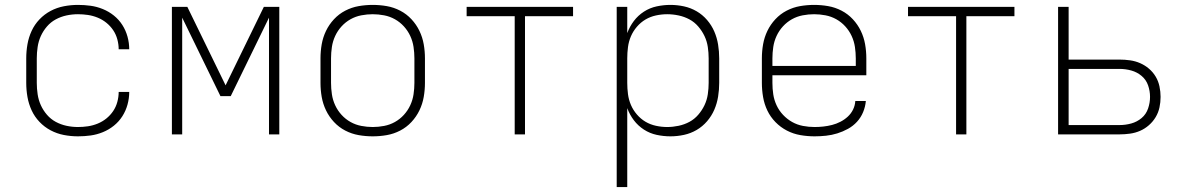

<svg xmlns="http://www.w3.org/2000/svg" viewBox="-20 -548 4840 783"><path d="M298 8Q269 8 240.5 2.5Q212 -3 186.5 -16.5Q161 -30 141 -51Q121 -72 109 -98Q97 -124 92 -152.5Q87 -181 87 -210V-310Q87 -339 92 -367.5Q97 -396 109 -422Q121 -448 141 -469Q161 -490 186.5 -503.5Q212 -517 240.5 -522.5Q269 -528 298 -528Q324 -528 349.5 -524.5Q375 -521 399.5 -511Q424 -501 444.5 -484.5Q465 -468 479 -446Q493 -424 500 -398.5Q507 -373 507 -347H464Q464 -367 458.5 -387.5Q453 -408 441.5 -425Q430 -442 414 -455Q398 -468 378.5 -476Q359 -484 338.5 -487Q318 -490 298 -490Q274 -490 251 -485Q228 -480 207.5 -469Q187 -458 171.5 -440Q156 -422 146.5 -401Q137 -380 133.5 -356.5Q130 -333 130 -310V-210Q130 -187 133.5 -163.5Q137 -140 146.5 -119Q156 -98 171.5 -80Q187 -62 207.5 -51Q228 -40 251 -35Q274 -30 298 -30Q318 -30 338.5 -33Q359 -36 378.5 -44Q398 -52 414 -65Q430 -78 441.5 -95Q453 -112 458.5 -132.5Q464 -153 464 -173H507Q507 -147 500 -121.5Q493 -96 479 -74Q465 -52 444.5 -35.5Q424 -19 399.5 -9Q375 1 349.5 4.5Q324 8 298 8Z M681 0V-520H744L900 -200L1056 -520H1119V0H1077V-476L921 -156H879L723 -476V0Z M1500 8Q1471 8 1442.5 3Q1414 -2 1388 -15.5Q1362 -29 1342 -50.5Q1322 -72 1309.5 -98Q1297 -124 1292 -152.5Q1287 -181 1287 -210V-310Q1287 -339 1292 -367.5Q1297 -396 1309.5 -422Q1322 -448 1342 -469.5Q1362 -491 1388 -504.5Q1414 -518 1442.5 -523Q1471 -528 1500 -528Q1529 -528 1557.5 -523Q1586 -518 1612 -504.5Q1638 -491 1658 -469.5Q1678 -448 1690.5 -422Q1703 -396 1708 -367.5Q1713 -339 1713 -310V-210Q1713 -181 1708 -152.5Q1703 -124 1690.5 -98Q1678 -72 1658 -50.5Q1638 -29 1612 -15.5Q1586 -2 1557.5 3Q1529 8 1500 8ZM1500 -30Q1523 -30 1546.5 -34.5Q1570 -39 1590.5 -50.5Q1611 -62 1627 -79.5Q1643 -97 1653 -118.5Q1663 -140 1666.5 -163.5Q1670 -187 1670 -210V-310Q1670 -333 1666.5 -356.5Q1663 -380 1653 -401.5Q1643 -423 1627 -440.5Q1611 -458 1590.5 -469.5Q1570 -481 1546.5 -485.5Q1523 -490 1500 -490Q1477 -490 1453.5 -485.5Q1430 -481 1409.5 -469.5Q1389 -458 1373 -440.5Q1357 -423 1347 -401.5Q1337 -380 1333.5 -356.5Q1330 -333 1330 -310V-210Q1330 -187 1333.5 -163.5Q1337 -140 1347 -118.5Q1357 -97 1373 -79.5Q1389 -62 1409.5 -50.5Q1430 -39 1453.5 -34.5Q1477 -30 1500 -30Z M2079 0V-482H1883V-520H2317V-482H2121V0Z M2495 215V-520H2538V-413Q2548 -440 2565 -462.5Q2582 -485 2606 -500.5Q2630 -516 2658 -522Q2686 -528 2714 -528Q2742 -528 2769.5 -522Q2797 -516 2821 -502Q2845 -488 2863.5 -466.5Q2882 -445 2893 -419.5Q2904 -394 2908.5 -366Q2913 -338 2913 -310V-210Q2913 -182 2908.5 -154Q2904 -126 2893 -100.5Q2882 -75 2863.5 -53.5Q2845 -32 2821 -18Q2797 -4 2769.5 2Q2742 8 2714 8Q2686 8 2658 2Q2630 -4 2606 -19.5Q2582 -35 2565 -57.5Q2548 -80 2538 -107V215ZM2701 -30Q2724 -30 2747.5 -35Q2771 -40 2791.5 -51Q2812 -62 2827.5 -80Q2843 -98 2853 -119Q2863 -140 2866.5 -163.5Q2870 -187 2870 -210V-310Q2870 -333 2866.5 -356.5Q2863 -380 2853 -401Q2843 -422 2827.5 -440Q2812 -458 2791.5 -469Q2771 -480 2747.5 -485Q2724 -490 2701 -490Q2678 -490 2655 -485Q2632 -480 2612.5 -468.5Q2593 -457 2577.5 -439Q2562 -421 2553 -400Q2544 -379 2541 -356Q2538 -333 2538 -310V-210Q2538 -187 2541 -164Q2544 -141 2553 -120Q2562 -99 2577.5 -81Q2593 -63 2612.5 -51.5Q2632 -40 2655 -35Q2678 -30 2701 -30Z M3302 8Q3273 8 3244 3Q3215 -2 3189 -15.5Q3163 -29 3142.5 -50Q3122 -71 3109.5 -97Q3097 -123 3092 -152Q3087 -181 3087 -210V-310Q3087 -339 3092 -367.5Q3097 -396 3109.5 -422Q3122 -448 3142 -469.5Q3162 -491 3188 -504.5Q3214 -518 3242.5 -523Q3271 -528 3300 -528Q3329 -528 3357.5 -523Q3386 -518 3412 -504.5Q3438 -491 3458 -469.5Q3478 -448 3490.5 -422Q3503 -396 3508 -367.5Q3513 -339 3513 -310V-241H3130V-210Q3130 -186 3133.5 -163Q3137 -140 3147 -118.5Q3157 -97 3173.5 -79.5Q3190 -62 3210.5 -50.5Q3231 -39 3254.5 -34.5Q3278 -30 3302 -30Q3320 -30 3338 -32Q3356 -34 3373.5 -38.5Q3391 -43 3407.5 -51.5Q3424 -60 3437.5 -72.5Q3451 -85 3459 -101.5Q3467 -118 3468 -136H3511Q3509 -113 3500 -91Q3491 -69 3475 -51.5Q3459 -34 3438 -22.5Q3417 -11 3394.5 -4Q3372 3 3348.5 5.5Q3325 8 3302 8ZM3130 -279H3470V-310Q3470 -333 3466.5 -356.5Q3463 -380 3453 -401.5Q3443 -423 3427 -440.5Q3411 -458 3390.5 -469.5Q3370 -481 3346.5 -485.5Q3323 -490 3300 -490Q3277 -490 3253.5 -485.5Q3230 -481 3209.5 -469.5Q3189 -458 3173 -440.5Q3157 -423 3147 -401.5Q3137 -380 3133.5 -356.5Q3130 -333 3130 -310Z M3879 0V-482H3683V-520H4117V-482H3921V0Z M4295 0V-520H4338V-305H4546Q4567 -305 4588.5 -302Q4610 -299 4629.5 -290.5Q4649 -282 4665.5 -268Q4682 -254 4693 -235.5Q4704 -217 4708.5 -195.5Q4713 -174 4713 -153Q4713 -131 4708.5 -110Q4704 -89 4693 -70.5Q4682 -52 4665.5 -37.5Q4649 -23 4629.5 -14.5Q4610 -6 4588.5 -3Q4567 0 4546 0ZM4338 -38H4546Q4570 -38 4593.5 -44.5Q4617 -51 4635.5 -66.5Q4654 -82 4662 -105.5Q4670 -129 4670 -153Q4670 -177 4662 -200Q4654 -223 4635.5 -238.5Q4617 -254 4593.5 -260.5Q4570 -267 4546 -267H4338Z"/></svg>

Font: Iosevka SS04 XLt Ex
Style: Regular
Weight: 200
Width: 7
Monospace: yes
Designer: Belleve Invis
Foundry: Belleve Invis
Version: Version 19.0.0; ttfautohint (v1.8.4)